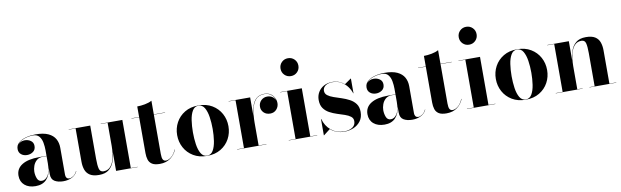

<svg xmlns="http://www.w3.org/2000/svg" viewBox="-47 -1274 5819 1799"><g transform="rotate(-10 2863.0 -375.0)"><path d="M259.5 -252H329V-304.5Q329 -340.5 322.5 -377Q316 -413.5 296 -438Q276 -462.5 236 -462.5Q210.5 -462.5 181 -456Q151.5 -449.5 126 -435.8Q100.5 -422 87 -400.5Q110 -431 152.5 -431Q185 -431 209.8 -413.5Q234.5 -396 234.5 -363Q234.5 -327.5 209.5 -309.2Q184.5 -291 152.5 -291Q118.5 -291 95.8 -309.8Q73 -328.5 73 -361Q73 -398.5 101 -422Q129 -445.5 172.2 -456.8Q215.5 -468 261 -468Q337.5 -468 383 -446.5Q428.5 -425 448.8 -388.2Q469 -351.5 469 -304.5V-46.5Q469 -30 477.2 -18.2Q485.5 -6.5 505.5 -6.5Q520 -6.5 541.2 -20.2Q562.5 -34 576.5 -63.5L579 -62.5Q563.5 -27.5 527.5 -8.8Q491.5 10 443.5 10Q395 10 362 -9.2Q329 -28.5 329 -77.5V-137.5Q321 -67.5 284 -28.8Q247 10 180.5 10Q115.5 10 76.8 -23.2Q38 -56.5 38 -113.5Q38 -180.5 95.5 -216.2Q153 -252 259.5 -252ZM247 -29Q280.5 -29 304.8 -65.8Q329 -102.5 329 -180.5V-249.5H294Q256 -249.5 233.2 -229Q210.5 -208.5 200.5 -179.5Q190.5 -150.5 190.5 -125.5Q190.5 -90 202.8 -59.5Q215 -29 247 -29Z M781.5 -460V-142.5Q781.5 -79.5 790.2 -48Q799 -16.5 830 -16.5Q867 -16.5 890 -38Q913 -59.5 925.2 -93.2Q937.5 -127 942 -165Q946.5 -203 946.5 -237V-457.5H881.5V-460H1087V-2.5H1152V0H946.5V-176.5Q942.5 -131.5 927.2 -88.8Q912 -46 878.2 -18Q844.5 10 784 10Q728 10 697.2 -9.8Q666.5 -29.5 654.2 -63.5Q642 -97.5 642 -141V-457.5H576.5V-460Z M1524 -101.5Q1505.5 -54 1464.5 -23.5Q1423.5 7 1362.5 7Q1314 7 1289 -9.2Q1264 -25.5 1255.2 -53.2Q1246.5 -81 1246.5 -116V-457.5H1173.5V-460H1246.5V-560Q1280.5 -560 1320.5 -567.5Q1360.5 -575 1386.5 -590V-460H1493.5V-457.5H1386.5V-83Q1386.5 -45.5 1395.5 -29.8Q1404.5 -14 1424.5 -14Q1449 -14 1476.8 -37.2Q1504.5 -60.5 1521 -102Z M1568 -230Q1568 -295 1597.5 -349.5Q1627 -404 1681.8 -437Q1736.5 -470 1812 -470Q1887.5 -470 1942.2 -437Q1997 -404 2026.5 -349.5Q2056 -295 2056 -230Q2056 -165 2026.5 -110.5Q1997 -56 1942.2 -23Q1887.5 10 1812 10Q1736.5 10 1681.8 -23Q1627 -56 1597.5 -110.5Q1568 -165 1568 -230ZM1718 -230Q1718 -170.5 1726 -116Q1734 -61.5 1754.5 -27Q1775 7.5 1812 7.5Q1849 7.5 1869.2 -27Q1889.5 -61.5 1897.8 -116Q1906 -170.5 1906 -230Q1906 -289.5 1897.8 -344Q1889.5 -398.5 1869.2 -433Q1849 -467.5 1812 -467.5Q1775 -467.5 1754.5 -433Q1734 -398.5 1726 -344Q1718 -289.5 1718 -230Z M2098 -2.5H2163.5V-457.5H2098V-460H2303V-283.5Q2307.5 -337 2321.8 -379.2Q2336 -421.5 2364.2 -445.8Q2392.5 -470 2438 -470Q2489 -470 2517.5 -437.2Q2546 -404.5 2546 -364Q2546 -329 2523 -303.5Q2500 -278 2463 -278Q2425 -278 2401.8 -301Q2378.5 -324 2378.5 -356Q2378.5 -393 2402.5 -416.5Q2426.5 -440 2461.5 -440Q2489.5 -440 2510.5 -425.5Q2531.5 -411 2540 -389.5Q2532 -421 2505.8 -444.2Q2479.5 -467.5 2438 -467.5Q2384.5 -467.5 2355.2 -433.5Q2326 -399.5 2314.5 -343.2Q2303 -287 2303 -220V-2.5H2377V0H2098Z M2630 -675Q2630 -711 2654.5 -735.5Q2679 -760 2715 -760Q2751 -760 2775.5 -735.5Q2800 -711 2800 -675Q2800 -639 2775.5 -614.5Q2751 -590 2715 -590Q2679 -590 2654.5 -614.5Q2630 -639 2630 -675ZM2589.5 -2.5H2654.5V-457.5H2589.5V-460H2794.5V-2.5H2860V0H2589.5Z M2924 10H2921.5V-145H2924Q2942.5 -76 2993.8 -34.5Q3045 7 3115.5 7Q3164 7 3194.8 -13.2Q3225.5 -33.5 3225.5 -72Q3225.5 -99.5 3204.2 -116Q3183 -132.5 3149.5 -143.8Q3116 -155 3078.2 -167Q3040.5 -179 3007 -197.2Q2973.5 -215.5 2952.2 -245.8Q2931 -276 2931 -325Q2931 -364.5 2950 -397.2Q2969 -430 3003.8 -449.5Q3038.5 -469 3086 -469Q3121 -469 3149.8 -457.5Q3178.5 -446 3200 -427.5L3261 -470H3263.5V-330H3261Q3251 -362.5 3228.2 -393.8Q3205.5 -425 3170 -445.8Q3134.5 -466.5 3086.5 -466.5Q3043.5 -466.5 3019 -447.8Q2994.5 -429 2994.5 -400.5Q2994.5 -373 3016.5 -356.2Q3038.5 -339.5 3073.2 -327.5Q3108 -315.5 3146.8 -303Q3185.5 -290.5 3220.2 -272Q3255 -253.5 3277 -223.8Q3299 -194 3299 -147Q3299 -95 3273 -60Q3247 -25 3205.5 -7.5Q3164 10 3118 10Q3078.5 10 3045.2 -2.5Q3012 -15 2986 -38Z M3579.5 -252H3649V-304.5Q3649 -340.5 3642.5 -377Q3636 -413.5 3616 -438Q3596 -462.5 3556 -462.5Q3530.5 -462.5 3501 -456Q3471.5 -449.5 3446 -435.8Q3420.5 -422 3407 -400.5Q3430 -431 3472.5 -431Q3505 -431 3529.8 -413.5Q3554.5 -396 3554.5 -363Q3554.5 -327.5 3529.5 -309.2Q3504.5 -291 3472.5 -291Q3438.5 -291 3415.8 -309.8Q3393 -328.5 3393 -361Q3393 -398.5 3421 -422Q3449 -445.5 3492.2 -456.8Q3535.5 -468 3581 -468Q3657.5 -468 3703 -446.5Q3748.5 -425 3768.8 -388.2Q3789 -351.5 3789 -304.5V-46.5Q3789 -30 3797.2 -18.2Q3805.5 -6.5 3825.5 -6.5Q3840 -6.5 3861.2 -20.2Q3882.5 -34 3896.5 -63.5L3899 -62.5Q3883.5 -27.5 3847.5 -8.8Q3811.5 10 3763.5 10Q3715 10 3682 -9.2Q3649 -28.5 3649 -77.5V-137.5Q3641 -67.5 3604 -28.8Q3567 10 3500.5 10Q3435.5 10 3396.8 -23.2Q3358 -56.5 3358 -113.5Q3358 -180.5 3415.5 -216.2Q3473 -252 3579.5 -252ZM3567 -29Q3600.5 -29 3624.8 -65.8Q3649 -102.5 3649 -180.5V-249.5H3614Q3576 -249.5 3553.2 -229Q3530.5 -208.5 3520.5 -179.5Q3510.5 -150.5 3510.5 -125.5Q3510.5 -90 3522.8 -59.5Q3535 -29 3567 -29Z M4251.5 -101.5Q4233 -54 4192 -23.5Q4151 7 4090 7Q4041.5 7 4016.5 -9.2Q3991.5 -25.5 3982.8 -53.2Q3974 -81 3974 -116V-457.5H3901V-460H3974V-560Q4008 -560 4048 -567.5Q4088 -575 4114 -590V-460H4221V-457.5H4114V-83Q4114 -45.5 4123 -29.8Q4132 -14 4152 -14Q4176.5 -14 4204.2 -37.2Q4232 -60.5 4248.5 -102Z M4325.5 -675Q4325.5 -711 4350 -735.5Q4374.5 -760 4410.5 -760Q4446.5 -760 4471 -735.5Q4495.5 -711 4495.5 -675Q4495.5 -639 4471 -614.5Q4446.5 -590 4410.5 -590Q4374.5 -590 4350 -614.5Q4325.5 -639 4325.5 -675ZM4285 -2.5H4350V-457.5H4285V-460H4490V-2.5H4555.5V0H4285Z M4600 -230Q4600 -295 4629.5 -349.5Q4659 -404 4713.8 -437Q4768.5 -470 4844 -470Q4919.5 -470 4974.2 -437Q5029 -404 5058.5 -349.5Q5088 -295 5088 -230Q5088 -165 5058.5 -110.5Q5029 -56 4974.2 -23Q4919.5 10 4844 10Q4768.5 10 4713.8 -23Q4659 -56 4629.5 -110.5Q4600 -165 4600 -230ZM4750 -230Q4750 -170.5 4758 -116Q4766 -61.5 4786.5 -27Q4807 7.5 4844 7.5Q4881 7.5 4901.2 -27Q4921.5 -61.5 4929.8 -116Q4938 -170.5 4938 -230Q4938 -289.5 4929.8 -344Q4921.5 -398.5 4901.2 -433Q4881 -467.5 4844 -467.5Q4807 -467.5 4786.5 -433Q4766 -398.5 4758 -344Q4750 -289.5 4750 -230Z M5130 -2.5H5195.5V-457.5H5130V-460H5335V-281Q5339.5 -326 5354.5 -369.5Q5369.5 -413 5403.5 -441.5Q5437.5 -470 5498 -470Q5554 -470 5585 -450.5Q5616 -431 5628.2 -396.8Q5640.5 -362.5 5640.5 -319V-2.5H5705.5V0H5450.5V-2.5H5500V-317.5Q5500 -380.5 5491.8 -412Q5483.5 -443.5 5452 -443.5Q5415 -443.5 5392 -422Q5369 -400.5 5356.8 -366.8Q5344.5 -333 5339.8 -295Q5335 -257 5335 -223V-2.5H5385.5V0H5130Z"/></g></svg>

Font: Bodoni* 72pt
Style: Bold
Weight: 700
Version: Version 2.3